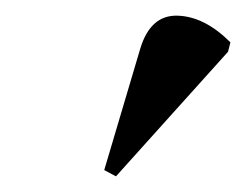

<svg xmlns="http://www.w3.org/2000/svg" viewBox="-20 -828 314 245"><path d="M128 -603 113 -611 159 -766Q172 -809 206.5 -808Q241 -807 274 -774L271 -762Z"/></svg>

Font: Noto Serif Display SemiCondensed
Style: Bold Italic
Weight: 700
Width: 4
Italic angle: -12°
Designer: Monotype Design Team
Foundry: Monotype Imaging Inc.
Version: Version 2.009